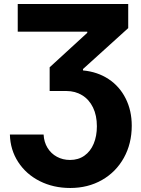

<svg xmlns="http://www.w3.org/2000/svg" viewBox="-20 -727 705 957"><path d="M329.1 70.3Q370.6 70.3 400.9 48.8Q431.2 27.3 447 -10.7Q462.9 -48.8 462.9 -97.7Q462.9 -151.4 443.6 -191.2Q424.3 -231 389.6 -252.2Q355 -273.4 310.5 -273.4H227.5V-391.6L415 -563.5V-569.3H68.4V-707H619.1V-586.9L393.6 -382.8V-376Q466.3 -369.1 521.2 -332.8Q576.2 -296.4 606.4 -236.1Q636.7 -175.8 636.7 -100.6Q636.7 -11.2 597.4 59.6Q558.1 130.4 488.3 170.2Q418.5 210 330.1 210Q246.1 210 178.2 175.8Q110.4 141.6 70.8 80.8Q31.2 20 29.3 -56.6H197.3Q199.2 -19 216.8 9.8Q234.4 38.6 263.7 54.4Q293 70.3 329.1 70.3Z"/></svg>

Font: Pretendard GOV ExtraBold
Style: Regular
Weight: 800
Designer: Base glyphs from Inter by Rasmus Andersson; Hangeul glyphs from Noto Sans CJK(Source Han Sans) by Jang Soo-young and Kan
Foundry: Kil Hyung-jin
Version: Version 1.309